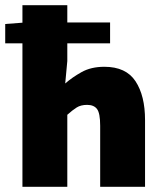

<svg xmlns="http://www.w3.org/2000/svg" viewBox="-28 -716 630 736"><path d="M58 0V-550H-8V-624L58 -629V-696H230V-630H394V-550H230V-482L222 -396Q248 -419 284.5 -439.5Q321 -460 372 -460Q455 -460 491.5 -404.5Q528 -349 528 -256V0H356V-234Q356 -282 344 -298Q332 -314 306 -314Q282 -314 266 -304Q250 -294 230 -276V0Z"/></svg>

Font: Assistant ExtraBold
Style: Regular
Weight: 800
Designer: Hebrew By Ben Nathan, Latin by Paul Hunt
Version: Version 3.000